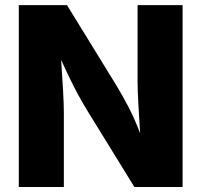

<svg xmlns="http://www.w3.org/2000/svg" viewBox="-20 -748 806 768"><path d="M55.2 0V-727.5H248L446.8 -404.3Q471.2 -363.8 494.4 -319.3Q517.6 -274.9 540.5 -214.8Q537.1 -269.5 533.7 -327.4Q530.3 -385.3 530.3 -423.3V-727.5H710.4V0H517.6L334.5 -296.9Q313 -332 295.4 -364Q277.8 -396 261 -430.7Q244.1 -465.3 224.6 -508.3Q229 -443.4 232.2 -387.2Q235.4 -331.1 235.4 -296.9V0Z"/></svg>

Font: Inter Extra Bold
Style: Regular
Weight: 800
Designer: Rasmus Andersson
Foundry: rsms
Version: Version 4.000;git-3c8e0fc